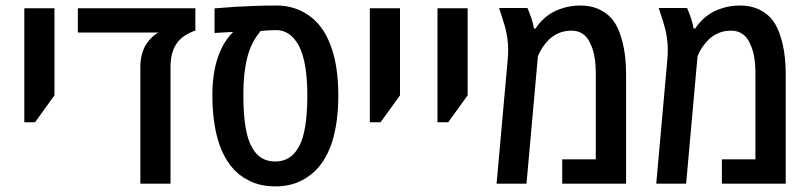

<svg xmlns="http://www.w3.org/2000/svg" viewBox="-20 -660 2915 690"><path d="M67.4 -220.7V-630.4H175.8V-317.4L106 -220.7Z M484.4 0V-420.4Q484.4 -445.3 490.7 -467Q497.1 -488.8 506.3 -502.4Q516.6 -517.1 526.4 -526.6Q536.1 -536.1 548.8 -543H259.8V-630.4H682.1V-550.3Q660.2 -542.5 643.6 -531.5Q627 -520.5 616.7 -506.3Q592.8 -474.6 592.8 -418.5V0Z M969.7 9.8Q913.1 9.8 871.6 -12.7Q836.4 -30.3 811 -61.8Q785.6 -93.3 769.5 -137.7Q756.3 -174.8 749.8 -220.5Q743.2 -266.1 743.2 -318.4Q743.2 -369.6 751.7 -411.9Q760.3 -454.1 776.4 -486.8Q792.5 -519.5 815.9 -543L816.9 -545.4L751 -541.5V-629.9Q789.1 -633.3 825.2 -635.5Q861.3 -637.7 898.2 -638.9Q935.1 -640.1 974.6 -640.1Q1006.8 -640.1 1035.4 -631.3Q1064 -622.6 1087.4 -606Q1112.3 -589.8 1132.3 -563.7Q1152.3 -537.6 1166 -502.4Q1180.7 -466.8 1188.2 -419.9Q1195.8 -373 1195.8 -315.9Q1195.8 -268.6 1190.2 -227.1Q1184.6 -185.5 1173.8 -150.9Q1160.2 -107.9 1137.7 -75.7Q1115.2 -43.5 1084.5 -23.4Q1036.6 9.8 969.7 9.8ZM968.8 -79.6Q996.1 -79.6 1016.8 -91.8Q1037.6 -104 1051.8 -128.9Q1064 -148.9 1071 -177.7Q1078.1 -206.5 1081.3 -241.5Q1084.5 -276.4 1084.5 -314.9Q1084.5 -388.7 1074 -437Q1063.5 -485.4 1043.9 -511.7Q1030.3 -531.7 1012 -541.7Q993.7 -551.8 972.7 -551.8Q956.5 -551.3 943.6 -550.8Q930.7 -550.3 917 -548.8Q882.8 -509.3 868.7 -453.6Q854.5 -397.9 854.5 -320.8Q854.5 -250 862.5 -202.6Q870.6 -155.3 886.7 -128.4Q900.4 -104 920.9 -91.8Q941.4 -79.6 968.8 -79.6Z M1309.1 -220.7V-630.4H1417.5V-317.4L1347.7 -220.7Z M1552.2 -220.7V-630.4H1660.6V-317.4L1590.8 -220.7Z M1764.6 0 1804.2 -441.9Q1805.2 -451.7 1805.7 -461.7Q1806.2 -471.7 1806.2 -481Q1806.2 -499 1804 -517.1Q1801.8 -535.2 1797.4 -554.2Q1795.9 -560.1 1793.5 -568.1Q1791 -576.2 1788.6 -584.2Q1786.1 -592.3 1784.7 -597.2Q1781.7 -606 1779.1 -614.3Q1776.4 -622.6 1773.4 -631.3H1875.5Q1883.8 -612.3 1889.9 -593.8Q1896 -575.2 1898.9 -557.6H1905.3Q1911.6 -569.8 1927.2 -585.7Q1942.9 -601.6 1959 -611.3Q1976.1 -622.6 2004.2 -631.3Q2032.2 -640.1 2065.4 -640.1Q2099.6 -640.1 2125.7 -629.6Q2151.9 -619.1 2169.9 -601.6Q2183.6 -588.9 2193.6 -571Q2203.6 -553.2 2210 -532.7Q2219.7 -504.9 2224.9 -469Q2230 -433.1 2230 -392.1V0H2000.5V-87.4H2121.1V-392.1Q2121.1 -432.6 2116 -458.7Q2110.8 -484.9 2102.1 -502Q2095.2 -518.6 2085 -529.1Q2074.7 -539.6 2062 -544.7Q2049.3 -549.8 2033.7 -549.8Q2007.3 -549.8 1986.8 -540.5Q1966.3 -531.2 1952.6 -517.6Q1939 -503.9 1929.2 -489Q1919.4 -474.1 1913.1 -458L1872.1 0Z M2338.4 0 2377.9 -441.9Q2378.9 -451.7 2379.4 -461.7Q2379.9 -471.7 2379.9 -481Q2379.9 -499 2377.7 -517.1Q2375.5 -535.2 2371.1 -554.2Q2369.6 -560.1 2367.2 -568.1Q2364.7 -576.2 2362.3 -584.2Q2359.9 -592.3 2358.4 -597.2Q2355.5 -606 2352.8 -614.3Q2350.1 -622.6 2347.2 -631.3H2449.2Q2457.5 -612.3 2463.6 -593.8Q2469.7 -575.2 2472.7 -557.6H2479Q2485.4 -569.8 2501 -585.7Q2516.6 -601.6 2532.7 -611.3Q2549.8 -622.6 2577.9 -631.3Q2606 -640.1 2639.2 -640.1Q2673.3 -640.1 2699.5 -629.6Q2725.6 -619.1 2743.7 -601.6Q2757.3 -588.9 2767.3 -571Q2777.3 -553.2 2783.7 -532.7Q2793.5 -504.9 2798.6 -469Q2803.7 -433.1 2803.7 -392.1V0H2574.2V-87.4H2694.8V-392.1Q2694.8 -432.6 2689.7 -458.7Q2684.6 -484.9 2675.8 -502Q2668.9 -518.6 2658.7 -529.1Q2648.4 -539.6 2635.7 -544.7Q2623 -549.8 2607.4 -549.8Q2581.1 -549.8 2560.5 -540.5Q2540 -531.2 2526.4 -517.6Q2512.7 -503.9 2502.9 -489Q2493.2 -474.1 2486.8 -458L2445.8 0Z"/></svg>

Font: Open Sans SemiCondensed SemiBold
Style: Regular
Weight: 600
Width: 4
Designer: Monotype Design Team
Foundry: Monotype Imaging Inc.
Version: Version 3.000